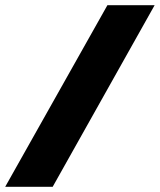

<svg xmlns="http://www.w3.org/2000/svg" viewBox="-29 -720 616 740"><path d="M-9 0H174L567 -700H385Z"/></svg>

Font: Arthouse Owned Black
Style: Italic
Weight: 900
Italic angle: -10°
Designer: Jeremy Tribby
Foundry: Tribby Type
Version: Version 1.000;PS 001.000;hotconv 1.0.88;makeotf.lib2.5.64775